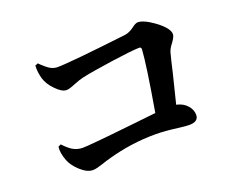

<svg xmlns="http://www.w3.org/2000/svg" viewBox="-96 -796 1051 873"><g transform="rotate(-20 429.5 -359.0)"><path d="M219 -78C230 -78 246 -82 267 -89C284 -95 298 -99 309 -102C384 -123 461 -134 539 -134C570 -134 608 -131 652 -125C675 -122 691 -121 700 -121C730 -121 745 -132 745 -154C745 -170 739 -185 727 -199C714 -214 697 -223 675 -228C683 -259 694 -305 709 -365C720 -412 727 -443 732 -460C735 -471 742 -484 754 -499C765 -514 771 -526 771 -535C771 -554 753 -577 718 -603C684 -628 658 -640 639 -640C631 -640 621 -635 610 -626C595 -615 580 -608 566 -606C379 -584 266 -573 227 -573C214 -573 201 -577 190 -584C183 -588 172 -597 157 -611C153 -615 150 -618 148 -620L134 -614C133 -592 136 -570 142 -549C148 -530 160 -510 179 -491C198 -471 215 -461 230 -461C239 -461 253 -465 272 -473C291 -481 307 -486 320 -489C376 -502 564 -529 605 -529C612 -529 616 -525 615 -516C612 -468 598 -371 573 -225C549 -222 506 -218 444 -211C307 -196 228 -189 209 -189C192 -189 175 -194 160 -203C149 -210 136 -221 120 -238L107 -232C104 -213 108 -190 118 -163C126 -143 140 -124 160 -106C181 -87 200 -78 219 -78Z"/></g></svg>

Font: AllPunType Bold
Style: Regular
Weight: 700
Version: 1.0